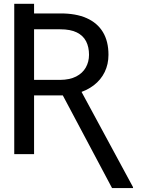

<svg xmlns="http://www.w3.org/2000/svg" viewBox="-20 -797 762 993"><path d="M53.7 -678.7V-777.3H156.2V-678.7ZM53.7 -727.5H291Q372.1 -728 427.7 -703.4Q483.4 -678.7 512.2 -631.1Q541 -583.5 541 -513.7Q541 -464.8 521.5 -424.6Q502 -384.3 465.1 -356Q428.2 -327.6 376 -313.5L349.6 -303.7H133.8V-383.8H291Q340.8 -384.3 374 -401.4Q407.2 -418.5 423.8 -448Q440.4 -477.5 440.4 -513.7Q440.4 -553.7 425.3 -583.3Q410.2 -612.8 377.4 -629.2Q344.7 -645.5 291 -645.5H156.2V0H53.7ZM559.6 175.8 293.9 -324.2H400.4L668 170.9V175.8Z"/></svg>

Font: Inter V
Style: 
Weight: 400
Designer: Rasmus Andersson
Foundry: rsms
Version: Version 4.000;git-a3f224843